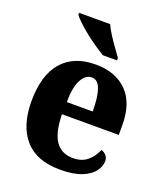

<svg xmlns="http://www.w3.org/2000/svg" viewBox="-142 -862 833 968"><g transform="rotate(20 274.5 -378.0)"><path d="M294 10Q167 10 104 -62.5Q41 -135 41 -265Q41 -406 104 -478Q167 -550 283 -550Q390 -550 451.5 -488.5Q513 -427 513 -308V-256H208Q210 -158 241.5 -112.5Q273 -67 335 -67Q383 -67 412.5 -92.5Q442 -118 457 -155Q473 -150 483.5 -138Q494 -126 494 -108Q494 -81 474 -53.5Q454 -26 410 -8Q366 10 294 10ZM349 -322Q349 -398 334.5 -440Q320 -482 287 -482Q253 -482 231.5 -441Q210 -400 210 -322ZM300 -606Q277 -620 248.5 -639.5Q220 -659 192.5 -681Q165 -703 144 -723Q123 -743 114 -756V-766H281Q291 -744 308 -717Q325 -690 344 -664Q363 -638 376 -619V-606Z"/></g></svg>

Font: Noto Serif Ethiopic SemiCondensed ExtraBold
Style: Regular
Weight: 800
Width: 4
Designer: Monotype Design Team
Foundry: Monotype Imaging Inc.
Version: Version 2.102; ttfautohint (v1.8.4.7-5d5b)